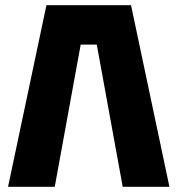

<svg xmlns="http://www.w3.org/2000/svg" viewBox="-20 -720 684 740"><path d="M485 -700 633 0H453L353 -548H291L191 0H11L159 -700Z"/></svg>

Font: Tektur
Style: Bold
Weight: 700
Designer: Adam Jagosz
Foundry: Adam Jagosz
Version: Version 1.005;gftools[0.9.30]